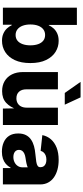

<svg xmlns="http://www.w3.org/2000/svg" viewBox="518 -1322 813 1888"><g transform="rotate(90 924.0 -377.5)"><path d="M379.9 8.8Q339.8 8.8 309.8 -4.6Q279.8 -18.1 259.3 -39.8Q238.8 -61.5 227.5 -86.9H222.7V0H54.7V-727.5H224.6V-451.2H228Q239.3 -476.6 259.3 -498.8Q279.3 -521 309.6 -534.7Q339.8 -548.3 381.3 -548.3Q440.4 -548.3 489.7 -517.6Q539.1 -486.8 569.3 -425Q599.6 -363.3 599.6 -270Q599.6 -179.2 570.6 -117.2Q541.5 -55.2 491.9 -23.2Q442.4 8.8 379.9 8.8ZM323.7 -125Q356.4 -125 378.9 -142.8Q401.4 -160.6 413.3 -193.6Q425.3 -226.6 425.3 -270Q425.3 -314 413.6 -346.7Q401.9 -379.4 379.2 -397.2Q356.4 -415 323.7 -415Q291.5 -415 268.3 -397.5Q245.1 -379.9 232.7 -347.4Q220.2 -314.9 220.2 -270Q220.2 -226.1 232.7 -193.6Q245.1 -161.1 268.3 -143.1Q291.5 -125 323.7 -125Z M875.5 7.8Q818.4 7.8 776.1 -17.6Q733.9 -43 710.9 -89.1Q688 -135.3 688 -197.3V-541H857.9V-230.5Q857.9 -184.6 881.3 -158.7Q904.8 -132.8 946.3 -132.8Q973.6 -132.8 994.4 -144.8Q1015.1 -156.7 1026.6 -179.4Q1038.1 -202.1 1038.1 -234.4V-541H1208.5V0H1046.9L1044.4 -137.7H1054.7Q1033.7 -71.8 990.5 -32Q947.3 7.8 875.5 7.8ZM893.6 -608.4 784.7 -763.7H937L1008.8 -608.4Z M1471.2 9.8Q1419.4 9.8 1378.7 -8.1Q1337.9 -25.9 1314.9 -61.3Q1292 -96.7 1292 -150.4Q1292 -195.3 1307.9 -226.3Q1323.7 -257.3 1352.1 -276.6Q1380.4 -295.9 1416.7 -305.9Q1453.1 -315.9 1494.6 -319.3Q1541 -323.7 1569.3 -328.1Q1597.7 -332.5 1610.6 -341.8Q1623.5 -351.1 1623.5 -367.7V-369.6Q1623.5 -388.2 1614.7 -400.9Q1606 -413.6 1589.6 -420.7Q1573.2 -427.7 1549.8 -427.7Q1526.4 -427.7 1508.3 -420.7Q1490.2 -413.6 1478.8 -400.9Q1467.3 -388.2 1462.9 -371.1L1308.1 -387.7Q1317.9 -436 1349.1 -472.2Q1380.4 -508.3 1431.4 -528.3Q1482.4 -548.3 1552.2 -548.3Q1603.5 -548.3 1647.7 -536.4Q1691.9 -524.4 1724.4 -501.2Q1756.8 -478 1774.9 -444.3Q1793 -410.6 1793 -366.7V0H1632.3V-75.7H1628.4Q1613.3 -47.9 1591.1 -28.8Q1568.8 -9.8 1539.1 0Q1509.3 9.8 1471.2 9.8ZM1522.9 -103Q1551.8 -103 1574.7 -114.3Q1597.7 -125.5 1611.3 -145.8Q1625 -166 1625 -192.9V-244.1Q1617.7 -240.7 1606.9 -237.3Q1596.2 -233.9 1583.5 -231.2Q1570.8 -228.5 1557.4 -226.3Q1543.9 -224.1 1531.2 -222.2Q1506.8 -218.8 1489.3 -210.4Q1471.7 -202.1 1462.4 -189.2Q1453.1 -176.3 1453.1 -158.2Q1453.1 -140.1 1462.2 -127.9Q1471.2 -115.7 1486.8 -109.4Q1502.4 -103 1522.9 -103Z"/></g></svg>

Font: Inter 17pt ExtraBold
Style: Regular
Weight: 800
Version: Version 4.001;git-66647c0bb